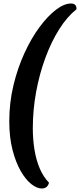

<svg xmlns="http://www.w3.org/2000/svg" viewBox="-20 -805 455 1093"><path d="M217.2 268Q190 268 158.1 242.9Q126.2 217.8 97.9 168.5Q69.5 119.3 51.2 48Q32.8 -23.3 32.8 -114.6Q32.8 -220.7 56.7 -319.8Q80.6 -419 119.6 -503.6Q158.6 -588.2 205.4 -651.3Q252.3 -714.4 298.9 -749.7Q345.5 -785 383.7 -785Q417.2 -785 415.3 -752.1Q362.6 -710.6 317.2 -638.8Q271.9 -567.1 238.1 -475.3Q204.3 -383.5 185.5 -281Q166.8 -178.4 166.8 -75.1Q166.8 -10 176.5 48.7Q186.3 107.5 206.6 154.8Q226.9 202.1 258.9 235.1Q250.7 268 217.2 268Z"/></svg>

Font: Petrona
Style: Italic
Weight: 400
Italic angle: -9°
Designer: Ringo R. Seeber
Foundry: Ringo R. Seeber
Version: Version 2.001; ttfautohint (v1.8.3)